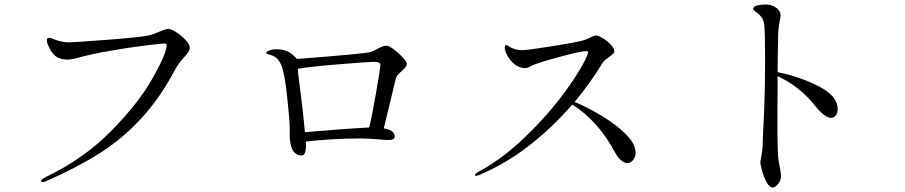

<svg xmlns="http://www.w3.org/2000/svg" viewBox="-20 -804 4040 857"><path d="M163 4Q163 -3 183 -13Q355 -96 476 -219Q597 -342 659.5 -452Q722 -562 724 -601Q724 -610 714 -610Q703 -610 629.5 -601Q556 -592 470 -577Q384 -562 320 -544Q297 -538 280 -538Q246 -538 226 -555Q212 -567 200.5 -589.5Q189 -612 189 -625Q189 -635 199 -635Q207 -635 223 -628Q256 -615 288 -615Q311 -615 466 -627Q621 -639 649 -647Q663 -651 685 -660Q719 -675 732 -675Q744 -675 767 -660Q790 -645 808.5 -625.5Q827 -606 827 -592Q827 -581 820.5 -571Q814 -561 801 -548Q799 -545 786.5 -530.5Q774 -516 764 -498Q696 -368 611 -276Q526 -184 425 -120Q324 -56 187 4Q175 9 170 9Q163 9 163 4Z M1796 -519Q1796 -512 1790.5 -505Q1785 -498 1773 -487Q1771 -485 1763.5 -478Q1756 -471 1751.5 -464Q1747 -457 1746 -451L1726 -367L1693 -231Q1742 -223 1742 -195Q1742 -179 1713 -179Q1697 -179 1670 -182Q1618 -186 1586 -186Q1527 -186 1460 -182Q1393 -178 1345 -172Q1346 -166 1346 -158Q1346 -110 1327 -110Q1273 -110 1273 -206V-234Q1273 -269 1261.5 -374Q1250 -479 1236 -512Q1228 -531 1218 -541.5Q1208 -552 1190 -558Q1184 -560 1178.5 -561.5Q1173 -563 1170.5 -564.5Q1168 -566 1168 -568Q1168 -574 1188 -581Q1198 -584 1214 -584Q1240 -584 1260 -576Q1280 -568 1302 -545L1305 -541L1346 -544Q1615 -565 1634 -572Q1643 -575 1649.5 -578.5Q1656 -582 1661 -584Q1676 -592 1686 -596Q1696 -600 1707 -600Q1716 -600 1738 -583.5Q1760 -567 1778 -547.5Q1796 -528 1796 -519ZM1628 -235Q1641 -287 1659.5 -395Q1678 -503 1678 -513Q1678 -521 1671 -524.5Q1664 -528 1646 -528Q1630 -528 1498 -517.5Q1366 -507 1310 -497Q1310 -482 1313 -459Q1332 -315 1341 -214Q1409 -220 1488.5 -226Q1568 -232 1628 -235Z M2817 -122Q2817 -104 2806 -90Q2795 -76 2781 -76Q2767 -76 2752 -88.5Q2737 -101 2725 -124Q2688 -194 2638.5 -249Q2589 -304 2534 -337Q2447 -236 2341 -153.5Q2235 -71 2114 -21Q2109 -19 2106 -19Q2100 -19 2100 -24Q2100 -28 2110 -34Q2220 -92 2325.5 -194Q2431 -296 2505.5 -399Q2580 -502 2603 -562L2605 -570Q2605 -576 2595 -576Q2575 -576 2481 -551Q2387 -526 2356 -512Q2352 -510 2343 -505Q2334 -500 2324 -500Q2299 -500 2278 -516.5Q2257 -533 2245 -555Q2233 -577 2233 -590Q2233 -603 2240 -603Q2243 -603 2252.5 -596.5Q2262 -590 2274 -586Q2290 -580 2311 -580Q2332 -580 2443 -597.5Q2554 -615 2584 -624Q2599 -628 2615 -637Q2635 -646 2640 -646Q2650 -646 2670.5 -633.5Q2691 -621 2706.5 -604.5Q2722 -588 2722 -576Q2722 -569 2716 -563.5Q2710 -558 2696 -547Q2675 -533 2670 -524Q2616 -435 2545 -349Q2602 -325 2665 -287.5Q2728 -250 2772.5 -206Q2817 -162 2817 -122Z M3719 -317Q3719 -300 3710.5 -289Q3702 -278 3689 -278Q3662 -278 3618 -332Q3550 -418 3451 -464V-447L3450 -283Q3450 -114 3455 -88Q3456 -81 3461 -56.5Q3466 -32 3466 -18Q3466 2 3453 17.5Q3440 33 3429 33Q3415 33 3402.5 10.5Q3390 -12 3382 -40.5Q3374 -69 3374 -80Q3374 -86 3378 -104.5Q3382 -123 3384 -153L3387 -234Q3389 -264 3390 -292.5Q3391 -321 3392 -346Q3395 -413 3395 -550Q3395 -660 3391 -695Q3388 -716 3379 -727.5Q3370 -739 3361.5 -745.5Q3353 -752 3350 -754Q3342 -760 3342 -764Q3342 -776 3361 -780Q3380 -784 3397 -784Q3431 -784 3453 -762Q3464 -751 3464 -736Q3464 -729 3463 -724Q3462 -719 3461 -715Q3460 -710 3456.5 -687Q3453 -664 3453 -636V-615Q3451 -559 3451 -482Q3553 -461 3636 -418Q3719 -375 3719 -317Z"/></svg>

Font: Shippori Mincho
Style: Regular
Weight: 400
Designer: FONTDASU
Foundry: FONTDASU / Google Inc. / but / Adobe
Version: Version 3.110; ttfautohint (v1.8.3)